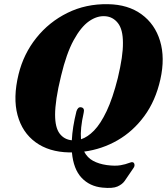

<svg xmlns="http://www.w3.org/2000/svg" viewBox="-20 -734 817 941"><path d="M509.5 -713.5Q607.5 -712 673.5 -664Q739.5 -616 764.5 -533.2Q789.5 -450.5 766 -345Q742.5 -240 687.2 -165Q632 -90 555.8 -46.2Q479.5 -2.5 392.5 9Q408 39 436.2 54.2Q464.5 69.5 503 75Q544.5 80.5 570.8 75.8Q597 71 611.2 65Q625.5 59 631.5 61.5Q637.5 63.5 639 72Q640.5 80.5 634.5 89L590.5 153.5Q579 169.5 555.8 180Q532.5 190.5 482 185.5Q419.5 179.5 379.8 137.2Q340 95 332.5 13Q326 13 319 13Q220 11 154.5 -36.8Q89 -84.5 66 -169.8Q43 -255 71 -370Q95.5 -470 158 -548.2Q220.5 -626.5 310.8 -671Q401 -715.5 509.5 -713.5ZM354.5 -188Q357.5 -198 363.2 -204Q369 -210 378.5 -208Q396 -204.5 390 -180.5Q372.5 -103.5 377 -51.5Q409 -61.5 441 -94.2Q473 -127 502.8 -189.8Q532.5 -252.5 557.5 -352Q570.5 -407 576.8 -449.5Q583 -492 582.5 -524.5Q582.5 -589.5 558 -620.8Q533.5 -652 495.5 -654.5Q456 -657.5 416.2 -629.8Q376.5 -602 341 -537Q305.5 -472 279.5 -363Q264 -300 257 -252.8Q250 -205.5 250 -172Q250 -109 272.2 -79.5Q294.5 -50 332 -46.5Q335 -110 354.5 -188Z"/></svg>

Font: Fraunces 9pt S000
Style: Bold Italic
Weight: 700
Italic angle: -16°
Version: Version 1.000; ttfautohint (v1.8.3)